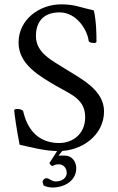

<svg xmlns="http://www.w3.org/2000/svg" viewBox="-20 -670 529 864"><path d="M243.2 30.3 264.6 3.9H240.2C231.4 20.5 213.9 44.9 203.1 62.5C201.2 67.4 212.9 77.1 214.8 77.1C226.6 72.3 232.4 69.3 245.1 69.3C259.8 69.3 280.3 81.1 280.3 108.4C280.3 127.9 262.7 146.5 230.5 146.5C211.9 146.5 202.1 131.8 188.5 131.8C181.6 131.8 171.9 139.6 171.9 147.5C171.9 154.3 174.8 158.2 175.8 164.1C182.6 168.9 201.2 173.8 214.8 173.8C274.4 173.8 323.2 140.6 323.2 86.9C323.2 56.6 302.7 30.3 272.5 30.3ZM254.9 -650.4C157.2 -650.4 63.5 -582 63.5 -478.5C63.5 -379.9 158.2 -327.1 233.4 -283.2C300.8 -244.1 363.3 -223.6 363.3 -142.6C363.3 -66.4 306.6 -26.4 246.1 -26.4C117.2 -26.4 90.8 -141.6 84 -170.9C81.1 -174.8 70.3 -179.7 59.6 -179.7C52.7 -179.7 43.9 -178.7 43.9 -173.8C43.9 -162.1 56.6 -76.2 68.4 -18.6C116.2 -8.8 177.7 9.8 244.1 9.8C348.6 9.8 448.2 -61.5 448.2 -168.9C448.2 -265.6 342.8 -316.4 278.3 -357.4C213.9 -398.4 141.6 -430.7 141.6 -508.8C141.6 -555.7 162.1 -614.3 248 -614.3C325.2 -614.3 373 -535.2 378.9 -486.3C380.9 -476.6 400.4 -476.6 404.3 -476.6C407.2 -476.6 414.1 -476.6 414.1 -483.4C414.1 -509.8 414.1 -571.3 402.3 -623C337.9 -637.7 315.4 -650.4 254.9 -650.4Z"/></svg>

Font: Crimson
Style: Roman
Weight: 400
Version: Version 0.2